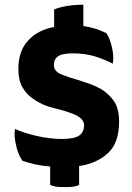

<svg xmlns="http://www.w3.org/2000/svg" viewBox="-20 -679 552 802"><path d="M43 -140.6Q41 -130.9 41 -119.1Q41 -97.7 46.9 -73.2Q54.7 -35.2 73.2 -7.8Q97.7 1 127 7.8Q156.2 13.7 189.5 16.6Q189.5 42 189.5 92.8Q197.3 97.7 212.9 100.6Q228.5 102.5 250 102.5Q272.5 102.5 288.1 100.6Q303.7 97.7 310.5 92.8Q310.5 67.4 310.5 14.6Q383.8 3.9 430.7 -39.1Q477.5 -82 477.5 -170.9Q477.5 -224.6 456.1 -256.8Q433.6 -288.1 401.4 -307.6Q379.9 -319.3 356.4 -328.1Q332 -336.9 309.6 -343.8Q267.6 -355.5 236.3 -368.2Q205.1 -380.9 205.1 -408.2Q205.1 -430.7 221.7 -443.4Q238.3 -456.1 286.1 -456.1Q333 -456.1 374 -444.3Q415 -431.6 451.2 -413.1Q456.1 -443.4 448.2 -479.5Q440.4 -515.6 424.8 -540Q404.3 -550.8 379.9 -558.6Q355.5 -566.4 328.1 -570.3Q328.1 -599.6 328.1 -659.2Q292 -659.2 261.7 -654.3Q230.5 -649.4 206.1 -639.6Q206.1 -615.2 206.1 -566.4Q136.7 -553.7 96.7 -508.8Q56.6 -464.8 56.6 -390.6Q56.6 -344.7 73.2 -315.4Q89.8 -286.1 116.2 -267.6Q155.3 -239.3 205.1 -227.5Q254.9 -215.8 290 -201.2Q308.6 -193.4 319.3 -182.6Q331.1 -171.9 331.1 -155.3Q331.1 -127.9 311.5 -113.3Q291 -98.6 239.3 -98.6Q188.5 -98.6 132.8 -111.3Q77.1 -124 43 -140.6Z"/></svg>

Font: cl
Style: Bold
Weight: 400
Designer: Mitja Miklavcic
Version: Version 7.504; 2011; Build 1021